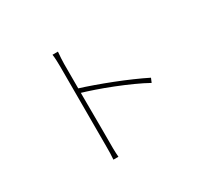

<svg xmlns="http://www.w3.org/2000/svg" viewBox="-154 -982 1308 1225"><g transform="rotate(-30 500.0 -370.0)"><path d="M360 -81Q360 -90 360 -130.5Q360 -171 360 -230.5Q360 -290 360 -357Q360 -424 360 -487.5Q360 -551 360 -599.5Q360 -648 360 -669Q360 -685 359 -711Q358 -737 355 -757H395Q393 -738 391.5 -710.5Q390 -683 390 -669Q390 -619 390 -557.5Q390 -496 390 -432Q390 -368 390.5 -307.5Q391 -247 391 -198Q391 -149 391 -117.5Q391 -86 391 -81Q391 -63 391 -45.5Q391 -28 392 -12Q393 4 394 17H357Q359 -2 359.5 -28.5Q360 -55 360 -81ZM384 -491Q433 -476 490.5 -455.5Q548 -435 608 -411.5Q668 -388 724 -363.5Q780 -339 826 -316L813 -285Q770 -309 713.5 -334.5Q657 -360 596.5 -384Q536 -408 480.5 -427Q425 -446 384 -458Z"/></g></svg>

Font: Noto Sans TC Thin
Style: Regular
Weight: 100
Designer: Ryoko NISHIZUKA 西塚涼子 (kana, bopomofo & ideographs); Paul D. Hunt (Latin, Greek & Cyrillic); Sandoll Communications 산돌커뮤니
Foundry: Adobe
Version: Version 2.004-H2;hotconv 1.0.118;makeotfexe 2.5.65603